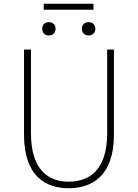

<svg xmlns="http://www.w3.org/2000/svg" viewBox="-20 -990 734 1023"><path d="M346 13C464 13 587 -47 587 -272V-726H551V-280C551 -81 453 -22 346 -22C241 -22 145 -81 145 -280V-726H108V-272C108 -47 228 13 346 13ZM240 -801C261 -801 276 -814 276 -837C276 -859 261 -872 240 -872C220 -872 205 -859 205 -837C205 -814 220 -801 240 -801ZM213 -938H478V-970H213ZM452 -801C472 -801 488 -814 488 -837C488 -859 472 -872 452 -872C432 -872 416 -859 416 -837C416 -814 432 -801 452 -801Z"/></svg>

Font: Noto Sans CJK SC Thin
Style: Regular
Weight: 100
Designer: Ryoko NISHIZUKA 西塚涼子 (kana, bopomofo & ideographs); Paul D. Hunt (Latin, Greek & Cyrillic); Sandoll Communications 산돌커뮤니
Foundry: Adobe
Version: Version 2.004;hotconv 1.0.118;makeotfexe 2.5.65603